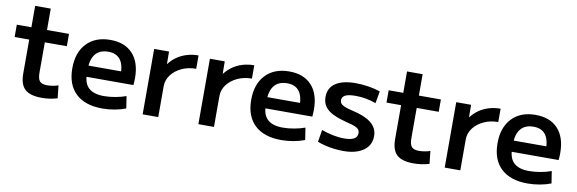

<svg xmlns="http://www.w3.org/2000/svg" viewBox="-50 -1091 4517 1503"><g transform="rotate(10 2208.0 -340.0)"><path d="M307 10Q215 10 174 -28Q133 -66 133 -152V-422H17V-520H133V-690H257V-520H432V-422H257V-183Q257 -133 273.5 -113.5Q290 -94 332 -94Q354 -94 378 -98Q402 -102 421 -109L432 -8Q398 2 368 6Q338 10 307 10Z M790 10Q652 10 578 -60Q504 -130 504 -260Q504 -386 572.5 -458Q641 -530 760 -530Q875 -530 938 -462Q1001 -394 1001 -269Q1001 -255 1000 -238Q999 -221 998 -213H572V-302H904L886 -275Q886 -357 854.5 -396.5Q823 -436 760 -436Q693 -436 658.5 -394.5Q624 -353 624 -272V-237Q624 -161 664 -124.5Q704 -88 785 -88Q827 -88 875 -96.5Q923 -105 960 -119L975 -23Q937 -8 888 1Q839 10 790 10Z M1109 0V-520H1227L1228 -422H1230Q1256 -456 1291.5 -480.5Q1327 -505 1370 -517.5Q1413 -530 1460 -530V-424Q1397 -424 1345.5 -400Q1294 -376 1263.5 -335.5Q1233 -295 1233 -245V0Z M1552 0V-520H1670L1671 -422H1673Q1699 -456 1734.5 -480.5Q1770 -505 1813 -517.5Q1856 -530 1903 -530V-424Q1840 -424 1788.5 -400Q1737 -376 1706.5 -335.5Q1676 -295 1676 -245V0Z M2212 10Q2074 10 2000 -60Q1926 -130 1926 -260Q1926 -386 1994.5 -458Q2063 -530 2182 -530Q2297 -530 2360 -462Q2423 -394 2423 -269Q2423 -255 2422 -238Q2421 -221 2420 -213H1994V-302H2326L2308 -275Q2308 -357 2276.5 -396.5Q2245 -436 2182 -436Q2115 -436 2080.5 -394.5Q2046 -353 2046 -272V-237Q2046 -161 2086 -124.5Q2126 -88 2207 -88Q2249 -88 2297 -96.5Q2345 -105 2382 -119L2397 -23Q2359 -8 2310 1Q2261 10 2212 10Z M2706 10Q2671 10 2633 5.5Q2595 1 2560 -7.5Q2525 -16 2498 -27L2514 -123Q2560 -107 2605 -97.5Q2650 -88 2693 -88Q2748 -88 2773.5 -103Q2799 -118 2799 -148Q2799 -165 2790 -176.5Q2781 -188 2758.5 -197.5Q2736 -207 2695 -216Q2633 -232 2588 -252.5Q2543 -273 2519 -304.5Q2495 -336 2495 -383Q2495 -455 2550.5 -492.5Q2606 -530 2710 -530Q2759 -530 2810.5 -522Q2862 -514 2906 -499L2889 -403Q2847 -418 2806.5 -425Q2766 -432 2726 -432Q2671 -432 2645 -419Q2619 -406 2619 -379Q2619 -364 2627.5 -353Q2636 -342 2658 -332.5Q2680 -323 2720 -314Q2766 -304 2803 -289.5Q2840 -275 2867 -255Q2894 -235 2908.5 -208Q2923 -181 2923 -145Q2923 -97 2897 -62.5Q2871 -28 2822.5 -9Q2774 10 2706 10Z M3263 10Q3171 10 3130 -28Q3089 -66 3089 -152V-422H2973V-520H3089V-690H3213V-520H3388V-422H3213V-183Q3213 -133 3229.5 -113.5Q3246 -94 3288 -94Q3310 -94 3334 -98Q3358 -102 3377 -109L3388 -8Q3354 2 3324 6Q3294 10 3263 10Z M3510 0V-520H3628L3629 -422H3631Q3657 -456 3692.5 -480.5Q3728 -505 3771 -517.5Q3814 -530 3861 -530V-424Q3798 -424 3746.5 -400Q3695 -376 3664.5 -335.5Q3634 -295 3634 -245V0Z M4170 10Q4032 10 3958 -60Q3884 -130 3884 -260Q3884 -386 3952.5 -458Q4021 -530 4140 -530Q4255 -530 4318 -462Q4381 -394 4381 -269Q4381 -255 4380 -238Q4379 -221 4378 -213H3952V-302H4284L4266 -275Q4266 -357 4234.5 -396.5Q4203 -436 4140 -436Q4073 -436 4038.5 -394.5Q4004 -353 4004 -272V-237Q4004 -161 4044 -124.5Q4084 -88 4165 -88Q4207 -88 4255 -96.5Q4303 -105 4340 -119L4355 -23Q4317 -8 4268 1Q4219 10 4170 10Z"/></g></svg>

Font: M PLUS 1 SemiBold
Style: Regular
Weight: 600
Designer: Coji Morishita
Foundry: UNDERFOREST DESIGN
Version: Version 1.001